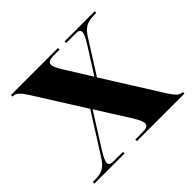

<svg xmlns="http://www.w3.org/2000/svg" viewBox="-133 -691 846 846"><g transform="rotate(-45 290.0 -268.0)"><path d="M12 0H200V-10H141C124 -10 115 -14 115 -26C115 -37 123 -54 139 -80L238 -237L334 -85C350 -59 358 -42 358 -30C358 -15 346 -10 320 -10H277V0H573V-10H571C554 -10 541 -21 518 -57L351 -323L447 -475C471 -514 493 -526 537 -526H550V-536H362V-526H421C438 -526 447 -522 447 -510C447 -499 439 -482 423 -456L345 -333L271 -452C255 -477 247 -494 247 -506C247 -520 259 -526 285 -526H321V-536H28V-526H30C50 -526 63 -514 86 -478L232 -246L115 -61C91 -22 69 -10 25 -10H12Z"/></g></svg>

Font: Noto Serif Display ExtraCondensed Black
Style: Regular
Weight: 900
Width: 2
Designer: Monotype Design Team
Foundry: Monotype Imaging Inc.
Version: Version 2.009